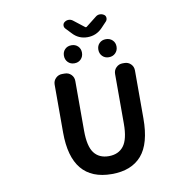

<svg xmlns="http://www.w3.org/2000/svg" viewBox="-103 -1198 1205 1207"><g transform="rotate(-10 500.0 -595.0)"><path d="M514.6 -93.8Q256.8 -93.8 256.8 -404.3V-710Q256.8 -734.4 273.9 -751Q291 -767.6 314.5 -767.6H331.1Q355.5 -767.6 372.1 -751Q388.7 -734.4 388.7 -710V-392.6Q388.7 -293 420.9 -250.5Q453.1 -208 514.6 -208Q577.1 -208 609.9 -251Q642.6 -293.9 642.6 -392.6V-710Q642.6 -734.4 659.7 -751Q676.8 -767.6 700.2 -767.6H711.9Q736.3 -767.6 752.9 -751Q769.5 -734.4 769.5 -710V-404.3Q769.5 -243.2 704.6 -168.5Q639.6 -93.8 514.6 -93.8ZM418 -1009.8 383.8 -1045.9Q375 -1055.7 376.5 -1068.4Q377.9 -1081.1 388.7 -1087.9Q399.4 -1095.7 413.1 -1095.7Q413.1 -1095.7 414.1 -1095.7Q427.7 -1095.7 439.5 -1086.9L509.8 -1032.2Q511.7 -1031.2 513.7 -1031.2Q515.6 -1031.2 517.6 -1032.2L585.9 -1085.9Q597.7 -1095.7 612.3 -1095.7Q627 -1095.7 638.7 -1087.9Q649.4 -1081.1 650.4 -1068.4Q651.4 -1055.7 643.6 -1045.9L608.4 -1008.8Q569.3 -967.8 512.7 -967.8Q456.1 -967.8 418 -1009.8ZM444.8 -836.9Q428.7 -820.3 403.3 -820.3Q377.9 -820.3 361.8 -836.9Q345.7 -853.5 345.7 -878.4Q345.7 -903.3 361.8 -919.4Q377.9 -935.5 403.3 -935.5Q428.7 -935.5 444.8 -919.4Q460.9 -903.3 460.9 -878.4Q460.9 -853.5 444.8 -836.9ZM665 -836.9Q648.4 -820.3 623 -820.3Q597.7 -820.3 581.5 -836.9Q565.4 -853.5 565.4 -878.4Q565.4 -903.3 581.5 -919.4Q597.7 -935.5 623 -935.5Q648.4 -935.5 665 -919.4Q681.6 -903.3 681.6 -878.4Q681.6 -853.5 665 -836.9Z"/></g></svg>

Font: Gen Jyuu Gothic Monospace Bold
Style: Bold
Weight: 700
Designer: [Source Han Sans]
Ryoko NISHIZUKA  (kana & ideographs); Paul D. Hunt (Latin, Greek & Cyrillic); Wenlong ZHANG  (bopomofo
Version: Version 1.002.20150607